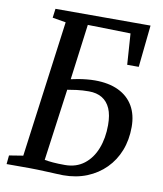

<svg xmlns="http://www.w3.org/2000/svg" viewBox="-84 -810 749 884"><g transform="rotate(10 291.0 -368.0)"><path d="M271 6Q261.5 6 241.8 5Q222 4 198 3Q174 2 151.5 1.2Q129 0.5 114 0.5H6L10 -40.5L75 -51L160.5 -689.5L98 -700L103.5 -742.5H548L527.5 -546H473.5L463.5 -691L263 -695.5L229 -435.5Q243 -439 262.2 -442.2Q281.5 -445.5 301.8 -447.5Q322 -449.5 340 -449.5Q405 -449.5 450.5 -427.8Q496 -406 519.8 -365.2Q543.5 -324.5 543.5 -267.5Q543.5 -207 524 -157.2Q504.5 -107.5 468.2 -71Q432 -34.5 382 -14.2Q332 6 271 6ZM271 -42Q323.5 -42 360.2 -70.2Q397 -98.5 416 -147.2Q435 -196 435 -257Q435 -304 421.8 -334.2Q408.5 -364.5 383.2 -379.8Q358 -395 321.5 -395Q292 -395 264.5 -391.5Q237 -388 221.5 -385L175.5 -49Q192 -46 214.8 -44Q237.5 -42 271 -42Z"/></g></svg>

Font: Merriweather 24pt SemiCondensed
Style: Italic
Weight: 400
Width: 4
Italic angle: -7.8°
Designer: Eben Sorkin
Foundry: Eben Sorkin
Version: Version 2.101